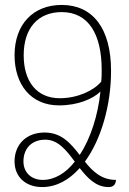

<svg xmlns="http://www.w3.org/2000/svg" viewBox="-20 -748 521 778"><path d="M387 -377C377 -280 347 -187 303 -120C267 -166 230 -211 161 -211C86 -211 39 -162 39 -94C39 -31 84 10 151 10C209 10 260 -19 303 -67C335 -26 369 10 420 10C440 10 449 -1 450 -19C391 -19 355 -54 324 -93C390 -183 430 -322 430 -461C430 -633 356 -728 230 -728C114 -728 39 -649 39 -524C39 -407 104 -321 219 -321C296 -321 356 -347 387 -377ZM222 -350C127 -350 76 -420 76 -524C76 -635 135 -699 230 -699C339 -699 392 -609 392 -465C392 -449 392 -433 390 -417C361 -382 296 -350 222 -350ZM75 -94C75 -145 107 -182 164 -182C215 -182 249 -139 283 -93C247 -47 202 -19 153 -19C108 -19 75 -48 75 -94Z"/></svg>

Font: Noto Serif Armenian Condensed ExtraLight
Style: Regular
Weight: 200
Width: 3
Designer: Monotype Design Team
Foundry: Monotype Imaging Inc.
Version: Version 2.008